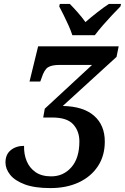

<svg xmlns="http://www.w3.org/2000/svg" viewBox="-20 -951 639 982"><path d="M238 11Q157 11 106.5 -8Q56 -27 32 -57Q8 -87 8 -120Q8 -161 35 -183Q62 -205 103 -205Q102 -162 116.5 -127Q131 -92 162 -70.5Q193 -49 242 -49Q304 -49 345 -95.5Q386 -142 386 -228Q386 -280 354.5 -315Q323 -350 247 -350H201L209 -395L451 -619H286Q244 -619 225 -606.5Q206 -594 193 -553L186 -534H131L175 -714H587L576 -660L301 -409Q406 -407 461 -359Q516 -311 516 -227Q516 -154 480.5 -100.5Q445 -47 382.5 -18Q320 11 238 11ZM350 -771Q343 -793 331 -820Q319 -847 306 -873Q293 -899 283 -918L286 -931H337Q354 -914 377.5 -887.5Q401 -861 417 -838Q443 -861 477 -887.5Q511 -914 537 -931H599L596 -918Q577 -899 553.5 -874Q530 -849 506.5 -822Q483 -795 465 -771Z"/></svg>

Font: Noto Serif SemiCondensed SemiBold
Style: Italic
Weight: 600
Width: 4
Italic angle: -12°
Designer: Monotype Design Team
Foundry: Monotype Imaging Inc.
Version: Version 2.014; ttfautohint (v1.8.4.7-5d5b)